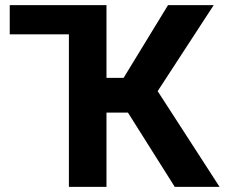

<svg xmlns="http://www.w3.org/2000/svg" viewBox="-20 -731 879 751"><path d="M480.5 -290.5H396.5V0H249.5V-596.7H18.1V-710.9H396.5V-426.3H463.4L637.2 -710.9H815.9L596.7 -374.5L838.9 0H663.6Z"/></svg>

Font: RobotoInd
Style: Bold
Weight: 700
Designer: Google
Version: Version 2.001150; 2014